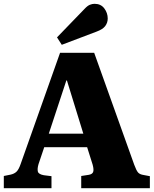

<svg xmlns="http://www.w3.org/2000/svg" viewBox="-21 -987 806 1007"><path d="M-1 0V-64L34 -71Q53 -75 65 -86Q77 -97 87 -126L294 -710H473L683 -123Q694 -93 703 -82.5Q712 -72 733 -69L765 -63V0H405V-64L444 -70Q463 -73 467.5 -85Q472 -97 465 -123L436 -215H211L181 -126Q174 -102 177.5 -87.5Q181 -73 209 -68L249 -63V0ZM235 -286H416L330 -565H327ZM303 -752 278 -791 423 -941Q438 -957 450.5 -962Q463 -967 475 -967Q508 -967 526 -943Q544 -919 544 -890Q544 -868 531 -850.5Q518 -833 485 -821Z"/></svg>

Font: Literata 36pt ExtraBold
Style: Regular
Weight: 800
Designer: Latin by Veronika Burian and Jose Scaglione. Greek by Irene Vlachou. Cyrillic by Vera Evstafieva.
Foundry: TypeTogether
Version: Version 3.002